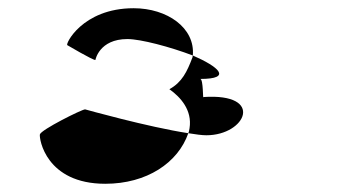

<svg xmlns="http://www.w3.org/2000/svg" viewBox="-20 -566 845 467"><path d="M77 -239C75 -228 92 -119 236 -119C337 -119 413 -170 438 -242C340 -257 187 -300 187 -300C179 -300 79 -250 77 -239ZM144 -456C144 -456 205 -420 212 -420C212 -420 221 -471 290 -471C322 -471 394 -452 449 -431C455 -498 387 -546 305 -546C179 -546 137 -456 144 -456ZM392 -349C419 -330 448 -298 441 -254C440 -250 440 -246 438 -242C457 -239 471 -237 482 -237C578 -237 625 -340 475 -330C473 -320 475 -374 467 -374C547 -374 511 -404 449 -431L448 -426C435 -392 423 -366 392 -349Z"/></svg>

Font: Ampere
Style: SCExtIta
Weight: 400
Version: Version 1